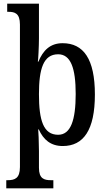

<svg xmlns="http://www.w3.org/2000/svg" viewBox="-20 -780 578 1040"><path d="M14 240H269V196H256C219 196 191 188 191 129V38C191 -9 188 -71 187 -79H190C215 -24 254 11 320 11C432 11 494 -75 494 -268C494 -461 432 -546 319 -546C252 -546 213 -507 188 -446H185C187 -453 191 -530 191 -572V-760H19V-716H26C60 -716 88 -708 88 -647V125C88 186 60 196 22 196H14ZM295 -50C215 -50 191 -128 191 -270C191 -407 215 -486 295 -486C363 -486 390 -411 390 -271C390 -129 363 -50 295 -50Z"/></svg>

Font: Noto Serif Bengali Condensed Medium
Style: Regular
Weight: 500
Width: 3
Designer: Juan Bruce, Universal Thirst, Indian Type Foundry and the Monotype Design Team.
Foundry: Monotype Imaging Inc.
Version: Version 2.003